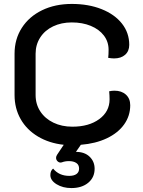

<svg xmlns="http://www.w3.org/2000/svg" viewBox="-20 -729 725 976"><path d="M391 7 366 43Q410 43 435.5 67.5Q461 92 461 129Q461 173 428.5 200Q396 227 343 227Q299 227 267.5 207.5Q236 188 236 161Q236 139 250 128Q280 165 332 165Q356 165 369 155.5Q382 146 382 128Q382 109 368 99.5Q354 90 330 90Q311 90 295 96Q284 100 274.5 92.5Q265 85 265 73Q265 66 270 58L304 7Q230 -1 173 -35Q116 -69 85 -123.5Q54 -178 54 -246V-456Q54 -530 91 -587.5Q128 -645 194 -677Q260 -709 345 -709Q430 -709 496.5 -682.5Q563 -656 600 -609Q637 -562 637 -501Q637 -469 616 -450.5Q595 -432 560 -432Q547 -432 530 -435Q532 -451 532 -476Q532 -517 508 -548.5Q484 -580 441.5 -597.5Q399 -615 345 -615Q292 -615 250 -595Q208 -575 184.5 -538.5Q161 -502 161 -456V-246Q161 -199 185 -162.5Q209 -126 251.5 -105.5Q294 -85 348 -85Q432 -85 484.5 -123.5Q537 -162 537 -224Q537 -243 535 -265Q549 -268 562 -268Q598 -268 620 -248Q642 -228 642 -194Q642 -140 611 -96.5Q580 -53 523 -26Q466 1 391 7Z"/></svg>

Font: K2D Medium
Style: Regular
Weight: 500
Designer: Katatrad Aksorn Co.,Ltd.
Foundry: Cadson Demak Co.,Ltd.
Version: Version 1.000; ttfautohint (v1.6)